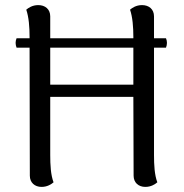

<svg xmlns="http://www.w3.org/2000/svg" viewBox="-20 -722 720 753"><path d="M631 -535C636 -548 636 -560 631 -572H584V-658C584 -686 564 -702 537 -702C514 -702 498 -691 490 -684C500 -655 503 -616 503 -577V-572H177V-658C177 -686 157 -702 130 -702C107 -702 91 -691 83 -684C93 -655 96 -616 96 -577V-572H45C40 -560 40 -548 45 -535H96L97 -33C97 -6 116 11 143 11C166 11 182 0 190 -7C179 -36 177 -75 177 -114V-342H503L504 -33C504 -6 523 11 550 11C573 11 589 0 597 -7C586 -36 584 -75 584 -114V-535ZM503 -390H177V-535H503Z"/></svg>

Font: Arima Koshi
Style: Regular
Weight: 400
Designer: Joana Correia and Natanael Gama
Foundry: NDISCOVER
Version: Version 1.019;PS 001.019;hotconv 1.0.88;makeotf.lib2.5.64775